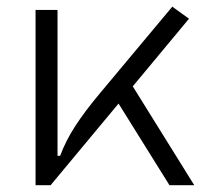

<svg xmlns="http://www.w3.org/2000/svg" viewBox="-20 -547 626 567"><path d="M85 0V-517.6H149.9V-86.9H157.7Q173.8 -130.9 202.6 -175.3Q231.4 -219.7 275.9 -272.5L488.8 -527.3L538.1 -491.7L372.1 -292L553.7 0H480.5L330.1 -241.2L129.4 0Z"/></svg>

Font: Cascadia Code NF Light
Style: Regular
Weight: 300
Monospace: yes
Designer: Aaron Bell
Foundry: Saja Typeworks
Version: Version 2404.023; ttfautohint (v1.8.4)